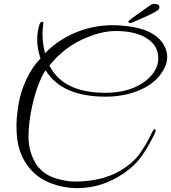

<svg xmlns="http://www.w3.org/2000/svg" viewBox="-20 -870 883 991"><path d="M527 -371C568 -371 606 -376 642 -385C723 -406 782 -443 817 -498C852 -551 849 -598 825 -639C792 -695 723 -728 618 -737C600 -739 582 -740 564 -740C506 -740 450 -731 396 -712C325 -687 264 -648 212 -595C186 -707 210 -750 202 -756C197 -761 188 -755 185 -747C168 -696 166 -637 189 -568C162 -541 137 -505 116 -460C95 -415 82 -372 75 -329C62 -245 64 -199 68 -162C77 -62 134 30 229 70C277 91 327 101 379 101C466 101 546 75 621 23C658 -3 688 -31 709 -61C731 -91 755 -132 780 -183C789 -203 776 -210 768 -193C743 -141 719 -100 696 -70C674 -41 643 -14 604 9C539 48 460 67 367 67C338 67 306 62 269 51C220 36 184 8 161 -32C138 -73 127 -117 127 -164C127 -212 133 -263 145 -318C166 -417 200 -490 216 -507C271 -416 375 -371 527 -371ZM235 -532C285 -593 341 -637 404 -666C467 -695 525 -710 577 -710C630 -710 674 -702 710 -687C768 -661 797 -622 797 -569C797 -528 777 -490 736 -456C683 -413 612 -391 525 -391C378 -391 282 -438 235 -532ZM801 -824C802 -827 803 -830 803 -833C803 -844 794 -850 775 -850C768 -850 759 -846 750 -839C741 -832 713 -813 668 -781C639 -760 643 -760 643 -757C643 -753 646 -751 653 -751C656 -751 681 -761 727 -782C774 -803 798 -817 801 -824Z"/></svg>

Font: VL Great Vibes
Style: Regular
Weight: 400
Designer: Robert E. Leuschke
Foundry: Robert E. Leuschke
Version: Version 1.001